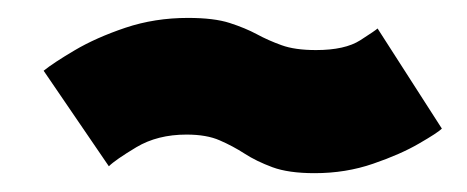

<svg xmlns="http://www.w3.org/2000/svg" viewBox="-20 -450 508 209"><path d="M322.5 -261.5Q356.5 -261.5 386.2 -271.8Q416 -282 436.2 -293.8Q456.5 -305.5 461 -310L391 -419Q389 -417 372.2 -406.2Q355.5 -395.5 324 -395.5Q301 -395.5 286.5 -400.8Q272 -406 259.5 -412.8Q247 -419.5 230 -425Q213 -430.5 184.5 -430.5Q148.5 -430.5 116.5 -419.8Q84.5 -409 61.2 -395.2Q38 -381.5 27.5 -373L98.5 -269Q105.5 -276 128.5 -289.8Q151.5 -303.5 183 -303.5Q205 -303.5 219.2 -297.2Q233.5 -291 246.2 -282.8Q259 -274.5 276.5 -268Q294 -261.5 322.5 -261.5Z"/></svg>

Font: Anybody UltraCondensed Thin ExtraBold
Style: Italic
Weight: 800
Italic angle: -10°
Version: Version 1.111